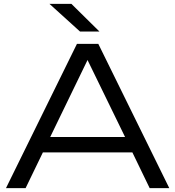

<svg xmlns="http://www.w3.org/2000/svg" viewBox="-20 -978 911 998"><path d="M380 -750 11 0H113L203 -186H668L758 0H860L491 -750ZM241 -266 435 -666 630 -266ZM351 -958H237L396 -814H497Z"/></svg>

Font: Bounded Light
Style: Regular
Weight: 300
Designer: Vlad Churkin
Version: Version 3.0